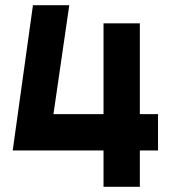

<svg xmlns="http://www.w3.org/2000/svg" viewBox="-20 -720 671 740"><path d="M589 -280H519V-630H379V-280H186L247 -700H107L29 -140H379V0H519V-140H589Z"/></svg>

Font: Righteous
Style: Regular
Weight: 400
Designer: Astigmatic (AOETI)
Foundry: Astigmatic (AOETI)
Version: Version 1.000